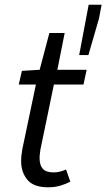

<svg xmlns="http://www.w3.org/2000/svg" viewBox="-20 -780 448 809"><path d="M182.7 9.2Q121.5 9.2 95.3 -22.6Q69.1 -54.4 69.1 -100.6Q69.1 -113.8 70.4 -126.2Q71.7 -138.7 74.3 -152.5L131.3 -423.8H59L72.3 -481.4L147.1 -486L188 -640.9H252.5L221.7 -486H345.1L331.8 -423.8H207.1L150.2 -149.3Q149.2 -140.3 148 -131.9Q146.8 -123.5 146.8 -113.1Q146.8 -84.1 160.4 -68.8Q173.9 -53.6 205.6 -53.6Q220.7 -53.6 234.1 -57.2Q247.4 -60.7 258.2 -65.9L276.3 -14.8Q260.3 -5.8 236.3 1.7Q212.2 9.2 182.7 9.2ZM313.6 -548 353.6 -760.1H408.1L397.2 -702.5L352.5 -548Z"/></svg>

Font: Source Sans 3 VF
Style: Italic
Weight: 200
Italic angle: -11°
Designer: Paul D. Hunt
Foundry: Adobe Systems Incorporated
Version: Version 3.042;hotconv 1.0.118;makeotfexe 2.5.65603